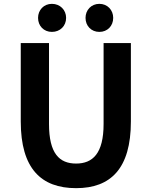

<svg xmlns="http://www.w3.org/2000/svg" viewBox="-20 -965 788 999"><path d="M376 14C556 14 661 -88 661 -333V-741H519V-320C519 -166 462 -114 376 -114C289 -114 235 -166 235 -320V-741H88V-333C88 -88 194 14 376 14ZM250 -799C293 -799 324 -830 324 -872C324 -913 293 -945 250 -945C208 -945 178 -913 178 -872C178 -830 208 -799 250 -799ZM497 -799C539 -799 569 -830 569 -872C569 -913 539 -945 497 -945C455 -945 425 -913 425 -872C425 -830 455 -799 497 -799Z"/></svg>

Font: Noto Sans Mono CJK TC
Style: Bold
Weight: 700
Designer: Ryoko NISHIZUKA 西塚涼子 (kana, bopomofo & ideographs); Paul D. Hunt (Latin, Greek & Cyrillic); Sandoll Communications 산돌커뮤니
Foundry: Adobe
Version: Version 2.004;hotconv 1.0.118;makeotfexe 2.5.65603